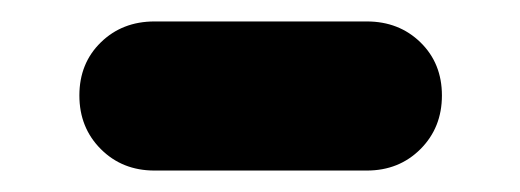

<svg xmlns="http://www.w3.org/2000/svg" viewBox="-20 -358 485 179"><path d="M124 -199Q94 -199 74 -219Q54 -239 54 -269Q54 -299 74 -318.5Q94 -338 124 -338H322Q352 -338 372 -318.5Q392 -299 392 -269Q392 -239 372 -219Q352 -199 322 -199Z"/></svg>

Font: Nunito ExtraLight Black
Style: Regular
Weight: 900
Version: Version 3.602